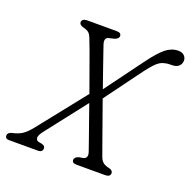

<svg xmlns="http://www.w3.org/2000/svg" viewBox="-140 -840 963 965"><g transform="rotate(20 341.0 -357.0)"><path d="M289 -615Q293 -602.5 304 -571Q315 -539.5 330.2 -495.2Q345.5 -451 363 -401.5L512 -603.5Q556.5 -664 587.5 -688.8Q618.5 -713.5 654 -713.5Q675 -713.5 686 -702.2Q697 -691 697 -676Q696.5 -657 683.8 -645.8Q671 -634.5 649.5 -634.5Q638 -634.5 627.8 -633.8Q617.5 -633 605 -629.5Q587.5 -625.5 569.2 -608.8Q551 -592 524.5 -557L378 -358Q398 -302 417.2 -247.8Q436.5 -193.5 452.2 -149.2Q468 -105 477 -80.5Q484 -61.5 496.2 -52.5Q508.5 -43.5 528 -40Q548.5 -34.5 548.5 -20Q548.5 0 521 0H368.5Q354.5 0 349.2 -4.8Q344 -9.5 344 -17Q344.5 -33 367 -39.5L388 -43Q415 -49.5 403.5 -82.5Q398 -98.5 385.8 -133.5Q373.5 -168.5 357 -215.2Q340.5 -262 322.5 -313.5L155 -98.5Q135.5 -74 136.2 -60Q137 -46 150 -42.5L169 -39Q186.5 -34 186.5 -21Q186.5 0 161 0H7Q-13.5 0 -13.5 -17.5Q-13.5 -32 6.5 -38.5Q37.5 -44.5 59.5 -58Q81.5 -71.5 109 -106.5L307.5 -356.5Q286.5 -414.5 267 -469Q247.5 -523.5 232.8 -563.8Q218 -604 211 -620.5Q203.5 -640.5 193.2 -648.2Q183 -656 164 -660Q142.5 -666 142.5 -681Q143 -690 150.5 -695Q158 -700 169.5 -700H328Q353.5 -700 353 -682Q353 -667 329 -659.5L302.5 -653.5Q279 -647.5 289 -615Z"/></g></svg>

Font: Fraunces 72pt S100 Light
Style: Italic
Weight: 300
Italic angle: -16°
Version: Version 1.000; ttfautohint (v1.8.3)